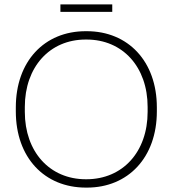

<svg xmlns="http://www.w3.org/2000/svg" viewBox="-20 -848 785 874"><path d="M255 -794H491V-828H255ZM52 -341C52 -131 182 6 371 6H376C563 6 694 -131 694 -341V-359C694 -569 563 -706 375 -706H370C182 -706 52 -569 52 -359ZM93 -339V-361C93 -543 206 -668 370 -668H374C539 -668 652 -543 652 -361V-339C652 -157 539 -32 373 -32H371C206 -32 93 -157 93 -339Z"/></svg>

Font: Fixel Text ExtraLight
Style: Regular
Weight: 200
Width: 4
Designer: AlfaBravo + MacPaw
Foundry: Kyrylo Tkachov, Marchela Mozhyna, Serhii Makarenko, Maria Weinstein, Zakhar Kryvoshyya
Version: Version 1.211